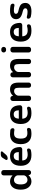

<svg xmlns="http://www.w3.org/2000/svg" viewBox="1995 -2798 813 4843"><g transform="rotate(-90 2401.5 -376.5)"><path d="M286 -430Q171 -430 171 -260Q171 -175 202 -132.5Q233 -90 286 -90Q333 -90 367 -121Q401 -152 401 -192V-328Q401 -368 367 -399Q333 -430 286 -430ZM246 10Q157 10 98 -62.5Q39 -135 39 -260Q39 -389 95.5 -459.5Q152 -530 246 -530Q331 -530 396 -468Q397 -467 398 -467Q399 -467 399 -468V-693Q399 -716 416 -733Q433 -750 456 -750H476Q499 -750 516 -733Q533 -716 533 -693V-57Q533 -34 516 -17Q499 0 476 0H465Q441 0 424.5 -16.5Q408 -33 407 -57L406 -64Q406 -65 405 -65Q404 -65 403 -64Q337 10 246 10Z M888 -437Q837 -437 809.5 -408.5Q782 -380 775 -317Q775 -309 783 -309H979Q987 -309 987 -317Q983 -437 888 -437ZM913 10Q782 10 711.5 -58.5Q641 -127 641 -260Q641 -392 704 -461Q767 -530 886 -530Q1108 -530 1114 -278Q1115 -254 1097 -238Q1079 -222 1055 -222H782Q773 -222 775 -213Q782 -146 819.5 -115.5Q857 -85 929 -85Q974 -85 1029 -100Q1047 -105 1062.5 -94Q1078 -83 1078 -64Q1078 -41 1064.5 -23.5Q1051 -6 1029 -2Q973 10 913 10ZM926 -763H979Q996 -763 1002.5 -748Q1009 -733 998 -721L920 -632Q883 -590 826 -590H819Q800 -590 791 -606Q782 -622 792 -638L840 -715Q869 -763 926 -763Z M1445 10Q1321 10 1254 -58.5Q1187 -127 1187 -260Q1187 -391 1251.5 -460.5Q1316 -530 1435 -530Q1488 -530 1537 -523Q1560 -520 1575 -502Q1590 -484 1590 -460Q1590 -440 1574.5 -428Q1559 -416 1539 -420Q1500 -428 1452 -428Q1389 -428 1358 -388Q1327 -348 1327 -260Q1327 -170 1360 -131Q1393 -92 1462 -92Q1511 -92 1547 -101Q1566 -106 1581.5 -94Q1597 -82 1597 -63Q1597 -39 1582.5 -21Q1568 -3 1545 1Q1494 10 1445 10Z M1942 -437Q1891 -437 1863.5 -408.5Q1836 -380 1829 -317Q1829 -309 1837 -309H2033Q2041 -309 2041 -317Q2037 -437 1942 -437ZM1967 10Q1836 10 1765.5 -58.5Q1695 -127 1695 -260Q1695 -392 1758 -461Q1821 -530 1940 -530Q2162 -530 2168 -278Q2169 -254 2151 -238Q2133 -222 2109 -222H1836Q1827 -222 1829 -213Q1836 -146 1873.5 -115.5Q1911 -85 1983 -85Q2028 -85 2083 -100Q2101 -105 2116.5 -94Q2132 -83 2132 -64Q2132 -41 2118.5 -23.5Q2105 -6 2083 -2Q2027 10 1967 10Z M2333 0Q2310 0 2293 -17Q2276 -34 2276 -57V-463Q2276 -486 2293 -503Q2310 -520 2333 -520H2346Q2370 -520 2386.5 -503.5Q2403 -487 2404 -463V-456Q2404 -455 2405 -455Q2406 -455 2407 -456Q2475 -530 2566 -530Q2657 -530 2698.5 -478.5Q2740 -427 2740 -307V-57Q2740 -34 2723 -17Q2706 0 2683 0H2666Q2643 0 2626.5 -17Q2610 -34 2610 -57V-297Q2610 -372 2590.5 -399.5Q2571 -427 2521 -427Q2480 -427 2445 -392Q2410 -357 2410 -317V-57Q2410 -34 2393 -17Q2376 0 2353 0Z M2930 0Q2907 0 2890 -17Q2873 -34 2873 -57V-463Q2873 -486 2890 -503Q2907 -520 2930 -520H2943Q2967 -520 2983.5 -503.5Q3000 -487 3001 -463V-456Q3001 -455 3002 -455Q3003 -455 3004 -456Q3072 -530 3163 -530Q3254 -530 3295.5 -478.5Q3337 -427 3337 -307V-57Q3337 -34 3320 -17Q3303 0 3280 0H3263Q3240 0 3223.5 -17Q3207 -34 3207 -57V-297Q3207 -372 3187.5 -399.5Q3168 -427 3118 -427Q3077 -427 3042 -392Q3007 -357 3007 -317V-57Q3007 -34 2990 -17Q2973 0 2950 0Z M3557 0Q3534 0 3517 -17Q3500 -34 3500 -57V-463Q3500 -486 3517 -503Q3534 -520 3557 -520H3583Q3606 -520 3623 -503Q3640 -486 3640 -463V-57Q3640 -34 3623 -17Q3606 0 3583 0ZM3557 -630Q3534 -630 3517 -647Q3500 -664 3500 -687V-693Q3500 -716 3517 -733Q3534 -750 3557 -750H3583Q3606 -750 3623 -733Q3640 -716 3640 -693V-687Q3640 -664 3623 -647Q3606 -630 3583 -630Z M4020 -437Q3969 -437 3941.5 -408.5Q3914 -380 3907 -317Q3907 -309 3915 -309H4111Q4119 -309 4119 -317Q4115 -437 4020 -437ZM4045 10Q3914 10 3843.5 -58.5Q3773 -127 3773 -260Q3773 -392 3836 -461Q3899 -530 4018 -530Q4240 -530 4246 -278Q4247 -254 4229 -238Q4211 -222 4187 -222H3914Q3905 -222 3907 -213Q3914 -146 3951.5 -115.5Q3989 -85 4061 -85Q4106 -85 4161 -100Q4179 -105 4194.5 -94Q4210 -83 4210 -64Q4210 -41 4196.5 -23.5Q4183 -6 4161 -2Q4105 10 4045 10Z M4533 -210Q4428 -233 4383.5 -273Q4339 -313 4339 -377Q4339 -449 4392.5 -489.5Q4446 -530 4551 -530Q4617 -530 4682 -518Q4704 -514 4717.5 -496.5Q4731 -479 4731 -456Q4731 -437 4716 -425.5Q4701 -414 4682 -419Q4626 -433 4564 -433Q4474 -433 4474 -383Q4474 -359 4491 -343Q4508 -327 4549 -318Q4664 -295 4706.5 -256Q4749 -217 4749 -142Q4749 -70 4695 -30Q4641 10 4538 10Q4471 10 4401 -6Q4379 -11 4365 -29.5Q4351 -48 4351 -72Q4351 -91 4366.5 -101Q4382 -111 4400 -106Q4465 -88 4523 -88Q4614 -88 4614 -142Q4614 -168 4596.5 -183Q4579 -198 4533 -210Z"/></g></svg>

Font: Rounded Mplus 1c Bold
Style: Bold
Weight: 700
Version: Version 1.059.20150529